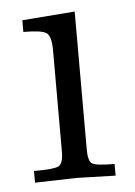

<svg xmlns="http://www.w3.org/2000/svg" viewBox="-40 -475 358 508"><g transform="rotate(-5 138.5 -221.0)"><path d="M33 0V-31Q86 -31 98.5 -37.5Q111 -44 111 -76V-345Q111 -382 98.5 -391Q86 -400 37 -400V-431L177 -442V-75Q177 -45 187.5 -38Q198 -31 247 -31V0Q145 -3 143 -3Q129 -3 33 0Z"/></g></svg>

Font: CMU Serif
Style: Roman
Weight: 500
Version: Version 0.7.0